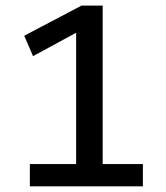

<svg xmlns="http://www.w3.org/2000/svg" viewBox="-20 -661 590 681"><path d="M486.8 0H85.9V-79.1H250V-544.9L97.2 -461.9L65.9 -534.2L269 -641.1H344.2V-79.1H486.8Z"/></svg>

Font: Code New Roman
Style: Regular
Weight: 400
Monospace: yes
Designer: Sam Radian
Foundry: Code New Roman
Version: Version 2.00 November 29, 2014